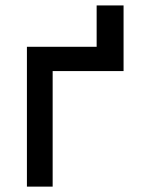

<svg xmlns="http://www.w3.org/2000/svg" viewBox="-20 -694 528 714"><path d="M175.8 -429.7V0H80.1V-520H339.4V-673.8H439.5V-429.7Z"/></svg>

Font: Aldrich [RUS by Daymarius]
Style: Regular
Weight: 400
Designer: Matthew Desmond
Foundry: Matthew Desmond
Version: Version 1.002 August 24, 2018